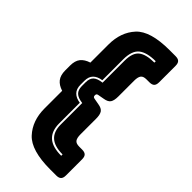

<svg xmlns="http://www.w3.org/2000/svg" viewBox="-273 -860 1001 1001"><g transform="rotate(45 227.5 -360.0)"><path d="M312 -161Q312 -135 320.5 -123Q329 -111 353 -111H374Q393 -111 401.5 -102.5Q410 -94 410 -75V44Q410 63 401.5 71.5Q393 80 374 80H330Q189 80 136.5 23Q84 -34 84 -124V-254Q52 -264 36 -284.5Q20 -305 20 -341V-376Q20 -412 36 -432Q52 -452 84 -462V-595Q84 -686 136.5 -743Q189 -800 330 -800H374Q393 -800 401.5 -791.5Q410 -783 410 -764V-643Q410 -624 401.5 -615.5Q393 -607 374 -607H353Q329 -607 320.5 -595Q312 -583 312 -557V-440Q312 -410 302.5 -396Q293 -382 267 -378L234 -372Q227 -371 224 -368Q221 -365 221 -358Q221 -351 224 -348Q227 -345 234 -344L267 -338Q293 -334 302.5 -320Q312 -306 312 -276ZM320 -11V-21Q261 -21 232 -46.5Q203 -72 203 -124V-283Q169 -287 154 -301.5Q139 -316 139 -344V-372Q139 -400 153.5 -414.5Q168 -429 203 -433V-595Q203 -654 231.5 -676Q260 -698 320 -698V-708Q254 -708 223.5 -683Q193 -658 193 -595V-441Q163 -437 146 -420.5Q129 -404 129 -372V-344Q129 -313 146 -296Q163 -279 193 -275V-124Q193 -67 224 -39Q255 -11 320 -11Z"/></g></svg>

Font: Bungee Inline
Style: Regular
Weight: 400
Designer: David Jonathan Ross
Foundry: David Jonathan Ross
Version: Version 1.001;PS 1.0;hotconv 1.0.72;makeotf.lib2.5.5900